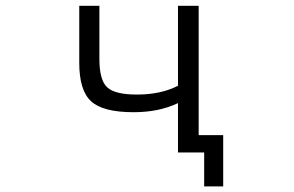

<svg xmlns="http://www.w3.org/2000/svg" viewBox="-20 -540 1040 680"><path d="M610.4 -519.5H683.6V-61.5H770.5V120.1H703.1V0H683.6H653.3H610.4V-174.8Q543 -142.6 453.1 -142.6Q344.7 -142.6 302.7 -181.2Q260.7 -219.7 260.7 -317.4V-519.5H332V-331.1Q332 -255.9 359.9 -230.5Q387.7 -205.1 464.8 -205.1Q549.8 -205.1 610.4 -236.3Z"/></svg>

Font: Gen Shin Gothic Monospace Normal
Style: Regular
Weight: 350
Designer: [Source Han Sans]
Ryoko NISHIZUKA  (kana & ideographs); Paul D. Hunt (Latin, Greek & Cyrillic); Wenlong ZHANG  (bopomofo
Version: Version 1.002.20150607